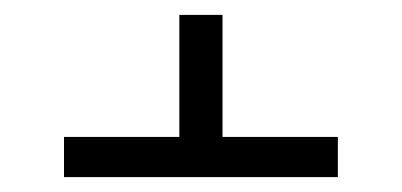

<svg xmlns="http://www.w3.org/2000/svg" viewBox="-20 -551 540 258"><path d="M434 -313H66V-367H221V-531H279V-367H434Z"/></svg>

Font: Iosevka Light
Style: Regular
Weight: 300
Monospace: yes
Designer: Belleve Invis
Foundry: Belleve Invis
Version: Version 32.5.0; ttfautohint (v1.8.4)